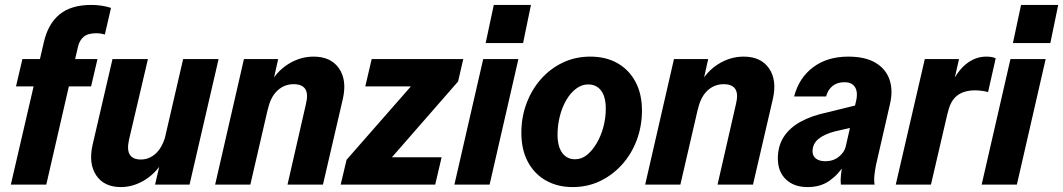

<svg xmlns="http://www.w3.org/2000/svg" viewBox="-20 -750 4319 780"><path d="M24 0 158 -578Q175 -653 222 -691.5Q269 -730 351 -730Q372 -730 392 -727Q412 -724 431 -718L406 -610Q399 -612 390 -613.5Q381 -615 371 -615Q337 -615 320 -600.5Q303 -586 297 -561L168 0ZM45 -399 71 -510H376L350 -399Z M471 10Q403 10 371 -37.5Q339 -85 356 -161L437 -510H581L504 -182Q495 -141 507.5 -121.5Q520 -102 552 -102Q588 -102 615 -128.5Q642 -155 654 -205L648 -107Q621 -53 572.5 -21.5Q524 10 471 10ZM610 0 635 -108H631L724 -510H868L750 0Z M854 0 971 -510H1110L1086 -402H1090L997 0ZM1148 0 1223 -328Q1233 -369 1220 -388.5Q1207 -408 1173 -408Q1135 -408 1107 -382Q1079 -356 1068 -305L1074 -403Q1101 -458 1150 -489Q1199 -520 1254 -520Q1324 -520 1357 -472.5Q1390 -425 1373 -349L1292 0Z M1364 0 1388 -101 1679 -433 1706 -399H1464L1490 -510H1862L1841 -419L1545 -80L1518 -111H1774L1748 0Z M1826 0 1943 -510H2086L1969 0ZM1953 -575 1986 -730H2137L2105 -575Z M2306 10Q2246 10 2199 -16Q2152 -42 2125 -91.5Q2098 -141 2098 -211Q2098 -274 2119 -330Q2140 -386 2177.5 -428.5Q2215 -471 2266 -495.5Q2317 -520 2378 -520Q2442 -520 2489 -493Q2536 -466 2562 -417Q2588 -368 2588 -301Q2588 -238 2567 -181.5Q2546 -125 2507.5 -82Q2469 -39 2418 -14.5Q2367 10 2306 10ZM2316 -103Q2343 -103 2365 -121Q2387 -139 2404.5 -169Q2422 -199 2431.5 -235Q2441 -271 2441 -308Q2441 -357 2422 -382Q2403 -407 2369 -407Q2343 -407 2320 -389.5Q2297 -372 2280 -342.5Q2263 -313 2254 -276.5Q2245 -240 2245 -203Q2245 -155 2264 -129Q2283 -103 2316 -103Z M2601 0 2718 -510H2857L2833 -402H2837L2744 0ZM2895 0 2970 -328Q2980 -369 2967 -388.5Q2954 -408 2920 -408Q2882 -408 2854 -382Q2826 -356 2815 -305L2821 -403Q2848 -458 2897 -489Q2946 -520 3001 -520Q3071 -520 3104 -472.5Q3137 -425 3120 -349L3039 0Z M3396 0Q3394 -19 3396.5 -40.5Q3399 -62 3404 -90H3401L3459 -345Q3463 -365 3459.5 -381Q3456 -397 3444 -406.5Q3432 -416 3411 -416Q3381 -416 3362 -400.5Q3343 -385 3336 -358H3206Q3226 -434 3283.5 -477Q3341 -520 3426 -520Q3494 -520 3536 -495.5Q3578 -471 3593.5 -427Q3609 -383 3595 -325L3539 -81Q3535 -62 3532.5 -39.5Q3530 -17 3533 0ZM3261 10Q3205 10 3172.5 -21.5Q3140 -53 3140 -106Q3140 -157 3164 -194Q3188 -231 3232.5 -255.5Q3277 -280 3339 -293L3485 -329L3463 -237L3371 -216Q3329 -205 3305 -185.5Q3281 -166 3281 -135Q3281 -116 3295 -105.5Q3309 -95 3333 -95Q3365 -95 3387.5 -113Q3410 -131 3416 -155L3411 -82Q3386 -41 3349.5 -15.5Q3313 10 3261 10Z M3619 0 3737 -510H3876L3848 -387H3852L3762 0ZM3830 -290 3839 -397Q3868 -461 3905.5 -490.5Q3943 -520 3986 -520Q3997 -520 4007.5 -518.5Q4018 -517 4025 -513L3994 -376Q3984 -379 3969 -381Q3954 -383 3942 -383Q3895 -383 3867.5 -361Q3840 -339 3830 -290Z M3968 0 4085 -510H4228L4111 0ZM4095 -575 4128 -730H4279L4247 -575Z"/></svg>

Font: Instrument Sans SemiCondensed
Style: Bold Italic
Weight: 700
Width: 4
Italic angle: -13°
Designer: Rodrigo Fuenzalida
Foundry: fragTYPE
Version: Version 1.000;gftools[0.9.28]